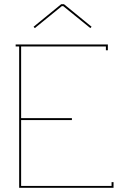

<svg xmlns="http://www.w3.org/2000/svg" viewBox="-20 -890 593 910"><path d="M145 -756.8 139.2 -763.2 270 -870.1H283.2L414.1 -763.2L408.2 -756.8L279.8 -860.8H272.9ZM80.1 -669.9V-330.1H320.8V-320.8H80.1V-8.8H508.8V-26.9H518.1V0H70.8V-669.9H54.2V-679.2H491.2V-651.9H481.9V-669.9Z"/></svg>

Font: Rawengulk
Style: Ultralight
Weight: 200
Version: Version 0.92